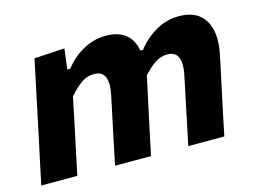

<svg xmlns="http://www.w3.org/2000/svg" viewBox="-76 -641 1024 769"><g transform="rotate(-15 436.0 -256.0)"><path d="M8.5 0Q20 -54 30.5 -104Q41 -154 54.5 -216L65 -266Q76 -319.5 88.5 -378Q101 -436.5 114 -499L240 -506.5L229.5 -421.5H242Q270 -460 315.2 -486.2Q360.5 -512.5 412 -512.5Q514.5 -512.5 532 -419.5H543Q572.5 -459 618.2 -485.8Q664 -512.5 715.5 -512.5Q792 -512.5 823 -460Q842 -427.5 842 -381.5Q842 -353.5 835 -320Q830.5 -298.5 825 -272Q819 -245 813 -216Q799.5 -153.5 789 -103.5Q778.5 -53.5 767.5 0H618Q629.5 -53.5 639.5 -102.5Q649.5 -151.5 661.5 -208L676 -277Q681 -299.5 681 -317.5Q681 -336 676 -349.5Q666 -376.5 631 -376.5Q602 -376.5 578 -359.2Q554 -342 531 -316.5Q526.5 -295.5 521 -270Q515.5 -244 509.5 -216Q496 -154 485.5 -104Q475 -53.5 463.5 0H314.5Q325.5 -53.5 335.8 -102.8Q346 -152 358 -208L372.5 -277Q377.5 -299.5 377.5 -317.5Q377.5 -336 372.5 -349.5Q362.5 -376.5 327.5 -376.5Q297 -376.5 272.2 -358Q247.5 -339.5 223.5 -312L202 -208.5Q190 -152 179.5 -102.8Q169 -53.5 158 0Z"/></g></svg>

Font: Heraclito
Style: Bold Italic
Weight: 700
Italic angle: -12°
Designer: Kostas Bartsokas (font) & Cristiano Sobral (main changes)
Foundry: Kostas Bartsokas (font) & Cristiano Sobral (main changes)
Version: Version 1.00;July 8, 2020;FontCreator 13.0.0.2655 64-bit